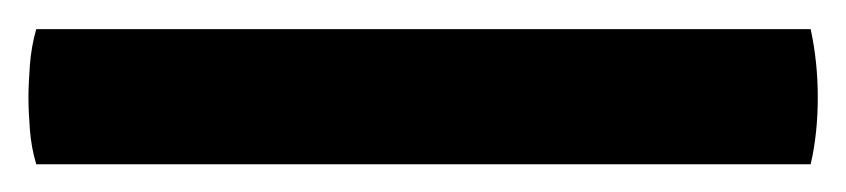

<svg xmlns="http://www.w3.org/2000/svg" viewBox="-26 48 595 135"><path d="M-0.5 163.5Q-4 152 -5 139Q-6 126 -6 116.5Q-6 107.5 -5 94Q-4 80.5 -0.5 68.5H544Q549 91.5 549 116.5Q549 142 544 163.5Z"/></svg>

Font: Signika Negative SemiBold
Style: Regular
Weight: 600
Designer: Anna Giedryś
Foundry: Anna Giedryś
Version: Version 2.000; ttfautohint (v1.8.3) -l 8 -r 50 -G 200 -x 9 -